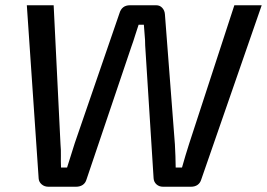

<svg xmlns="http://www.w3.org/2000/svg" viewBox="-20 -710 1015 730"><path d="M975 -690 745 -27Q741 -14 731 -7Q721 0 706 0H600Q585 0 575 -9Q565 -18 564 -32L532 -537Q532 -558 530 -577Q528 -596 527 -616H507Q500 -596 493.5 -574.5Q487 -553 480 -534L309 -28Q305 -14 294.5 -7Q284 0 269 0H164Q149 0 138.5 -9Q128 -18 127 -31L82 -690H184L210 -162Q212 -141 211.5 -119Q211 -97 212 -73H235Q243 -97 250 -120.5Q257 -144 264 -165L434 -659Q443 -690 474 -690H574Q588 -690 597 -680Q606 -670 607 -656L645 -161Q646 -139 647 -116.5Q648 -94 648 -73H672Q678 -94 685 -118Q692 -142 699 -163L871 -690Z"/></svg>

Font: Exo 2 Medium
Style: Italic
Weight: 500
Italic angle: -8°
Designer: Natanael Gama
Foundry: Natanael Gama
Version: Version 2.010